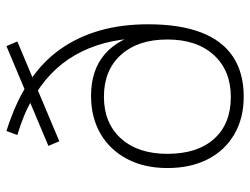

<svg xmlns="http://www.w3.org/2000/svg" viewBox="-108 -642 758 581"><g transform="rotate(-90 270.5 -351.0)"><path d="M269 8Q204 8 155 -20.5Q106 -49 79.5 -101Q53 -153 53 -223Q53 -293 80.5 -345Q108 -397 157 -425.5Q206 -454 272 -454Q349 -454 397.5 -412.5Q446 -371 465 -286H446Q447 -397 405.5 -482Q364 -567 280 -620L305 -622L134 -550L120 -583L260 -642V-632Q237 -646 210 -657Q183 -668 153 -677L165 -710Q203 -698 237.5 -683Q272 -668 299 -651L284 -652L422 -710L436 -677L317 -627L320 -637Q376 -599 413 -546.5Q450 -494 469 -428Q488 -362 488 -281Q488 -186 463.5 -121.5Q439 -57 390 -24.5Q341 8 269 8ZM268 -31Q348 -31 395 -82.5Q442 -134 442 -223Q442 -312 395.5 -363.5Q349 -415 269 -415Q189 -415 142.5 -363.5Q96 -312 96 -223Q96 -132 141.5 -81.5Q187 -31 268 -31Z"/></g></svg>

Font: Nunito Sans 12pt ExtraLight 12pt ExtraLight
Style: Regular
Weight: 250
Version: Version 3.101;gftools[0.9.27]